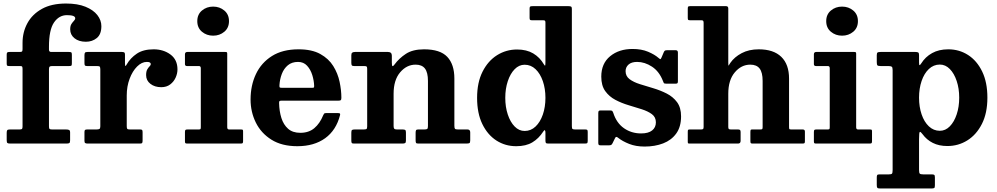

<svg xmlns="http://www.w3.org/2000/svg" viewBox="-20 -815 5660 1090"><path d="M258 -422V-98.5Q258 -86.5 261 -83.2Q264 -80 276.5 -80H354Q365 -80 371.5 -77.5Q378 -75 378 -63V-19Q378 -6.5 374 -3.2Q370 0 357.5 0H38Q26 0 22 -3.2Q18 -6.5 18 -19.5V-61Q18 -72 21.2 -76Q24.5 -80 36 -80H90.5Q101.5 -80 104.8 -83Q108 -86 108 -97.5V-423Q108 -432.5 106 -436.2Q104 -440 95 -440H34.5Q25 -440 21.5 -442Q18 -444 18 -454V-504Q18 -514 21 -517Q24 -520 34 -520H92Q102.5 -520 105.2 -523Q108 -526 108 -536.5V-572Q108 -632.5 135.5 -683.2Q163 -734 217.8 -764.5Q272.5 -795 355 -795Q420.5 -795 465.2 -776.8Q510 -758.5 532.8 -729.2Q555.5 -700 555.5 -666.5Q555.5 -620.5 529.8 -599.2Q504 -578 467.5 -578Q427.5 -578 403 -597.8Q378.5 -617.5 378.5 -648.5Q378.5 -668 385.5 -678.8Q392.5 -689.5 399.8 -696.8Q407 -704 407 -711.5Q407 -729 360 -729Q315 -729 286.5 -687.2Q258 -645.5 258 -550V-533Q258 -520 270.5 -520H370.5Q382 -520 385 -517.5Q388 -515 388 -503.5V-456.5Q388 -445 385.5 -442.5Q383 -440 371.5 -440H276Q265 -440 261.5 -436.5Q258 -433 258 -422Z M549.5 -420Q549.5 -432 546.8 -436Q544 -440 532 -440H476Q465 -440 462.2 -443.2Q459.5 -446.5 459.5 -457.5V-501.5Q459.5 -512.5 462.8 -516.2Q466 -520 477 -520H672.5Q681.5 -520 685.5 -517.2Q689.5 -514.5 689.5 -505V-458.5Q689.5 -443.5 691.5 -440.8Q693.5 -438 699.5 -449.5Q720.5 -486 757 -510.5Q793.5 -535 852 -535Q908 -535 947.8 -505.5Q987.5 -476 987.5 -421Q987.5 -397.5 977 -374.2Q966.5 -351 946 -335.5Q925.5 -320 895.5 -320Q858.5 -320 834 -339Q809.5 -358 809.5 -388.5Q809.5 -409.5 816 -420.8Q822.5 -432 829.2 -438.5Q836 -445 836 -451Q836 -456.5 831.2 -460Q826.5 -463.5 813.5 -463.5Q784.5 -463.5 758.2 -437.2Q732 -411 715.8 -367.8Q699.5 -324.5 699.5 -273V-99Q699.5 -87 702.5 -83.5Q705.5 -80 717.5 -80H776Q785 -80 787.2 -76.5Q789.5 -73 789.5 -63.5V-18Q789.5 -7.5 787.2 -3.8Q785 0 775 0H477.5Q467.5 0 463.5 -3Q459.5 -6 459.5 -15.5V-65.5Q459.5 -75 463 -77.5Q466.5 -80 476 -80H527.5Q539.5 -80 544.5 -83Q549.5 -86 549.5 -98Z M1100 -695Q1100 -733 1126.5 -755.2Q1153 -777.5 1190 -777.5Q1227 -777.5 1253.5 -755.2Q1280 -733 1280 -695Q1280 -657 1253.5 -634.8Q1227 -612.5 1190 -612.5Q1153 -612.5 1126.5 -634.8Q1100 -657 1100 -695ZM1109.5 -440H1042Q1030 -440 1030 -451V-506.5Q1030 -520 1043.5 -520H1259Q1265.5 -520 1267.8 -518.2Q1270 -516.5 1270 -510V-92.5Q1270 -80 1280.5 -80H1347Q1355 -80 1357.5 -78.5Q1360 -77 1360 -69V-14Q1360 -5 1357.5 -2.5Q1355 0 1346 0H1044Q1035.5 0 1032.8 -2Q1030 -4 1030 -12.5V-65.5Q1030 -75 1033 -77.5Q1036 -80 1045 -80H1108Q1116 -80 1118 -82.2Q1120 -84.5 1120 -92.5V-427.5Q1120 -440 1109.5 -440Z M1402.5 -250Q1402.5 -330 1433 -394.5Q1463.5 -459 1524 -497Q1584.5 -535 1675 -535Q1750.5 -535 1798.2 -508.5Q1846 -482 1872 -440Q1898 -398 1908 -350.2Q1918 -302.5 1918 -260.5Q1918 -249.5 1914.8 -246.5Q1911.5 -243.5 1900.5 -243.5H1578.5Q1569 -243.5 1566.5 -240.8Q1564 -238 1564.5 -229Q1565.5 -183.5 1577.5 -145.2Q1589.5 -107 1615.5 -84Q1641.5 -61 1685 -61Q1733 -61 1764.5 -87.5Q1796 -114 1815 -161Q1817.5 -166.5 1820 -169.8Q1822.5 -173 1831 -173H1898.5Q1907.5 -173 1909.8 -170.5Q1912 -168 1910.5 -161.5Q1888.5 -75.5 1825.8 -30.2Q1763 15 1668 15Q1580 15 1521 -22Q1462 -59 1432.2 -119.5Q1402.5 -180 1402.5 -250ZM1580 -316.5H1749.5Q1759.5 -316.5 1761.5 -318Q1763.5 -319.5 1763.5 -327.5Q1762.5 -357.5 1752.8 -389Q1743 -420.5 1723.2 -442Q1703.5 -463.5 1672 -463.5Q1637 -463.5 1614.2 -444.5Q1591.5 -425.5 1580 -395.5Q1568.5 -365.5 1566.5 -332Q1566 -323 1567.5 -319.8Q1569 -316.5 1580 -316.5Z M2047 -440H1992Q1980.5 -440 1977.5 -443.8Q1974.5 -447.5 1974.5 -459V-501Q1974.5 -512.5 1979.8 -516.2Q1985 -520 1995.5 -520H2182.5Q2204.5 -520 2204.5 -499V-460.5Q2204.5 -441.5 2208.2 -439.8Q2212 -438 2219.5 -448.5Q2245 -483.5 2284 -509.2Q2323 -535 2387.5 -535Q2479 -535 2519.2 -492.2Q2559.5 -449.5 2559.5 -369V-102Q2559.5 -88 2562.8 -84Q2566 -80 2580.5 -80H2634Q2649.5 -80 2649.5 -63.5V-18.5Q2649.5 -5 2644.8 -2.5Q2640 0 2627 0H2355Q2344 0 2341.8 -4Q2339.5 -8 2339.5 -19.5V-61.5Q2339.5 -70.5 2341.8 -75.2Q2344 -80 2353.5 -80H2389Q2401.5 -80 2405.5 -83.2Q2409.5 -86.5 2409.5 -99.5V-355.5Q2409.5 -403.5 2392.5 -425.8Q2375.5 -448 2339.5 -448Q2288.5 -448 2251.5 -404.2Q2214.5 -360.5 2214.5 -283V-100Q2214.5 -88.5 2218.2 -84.2Q2222 -80 2234 -80H2265.5Q2276.5 -80 2280.5 -77Q2284.5 -74 2284.5 -62.5V-17Q2284.5 -5.5 2279.8 -2.8Q2275 0 2265 0H1989.5Q1979 0 1976.8 -3.8Q1974.5 -7.5 1974.5 -18.5V-61.5Q1974.5 -73.5 1978.2 -76.8Q1982 -80 1993.5 -80H2043.5Q2056 -80 2060.2 -82.5Q2064.5 -85 2064.5 -97.5V-424.5Q2064.5 -435 2061 -437.5Q2057.5 -440 2047 -440Z M2688.5 -259.5Q2688.5 -347 2719.5 -408.2Q2750.5 -469.5 2802 -501.8Q2853.5 -534 2915.5 -534Q2969.5 -534 3007 -511.8Q3044.5 -489.5 3067.5 -450Q3073.5 -440 3075 -443.2Q3076.5 -446.5 3076.5 -466.5V-687Q3076.5 -695.5 3073.5 -697.8Q3070.5 -700 3062 -700H3000Q2991 -700 2988.8 -702.8Q2986.5 -705.5 2986.5 -714.5V-766Q2986.5 -775.5 2990 -777.8Q2993.5 -780 3003.5 -780H3208Q3217.5 -780 3222 -777.5Q3226.5 -775 3226.5 -765V-99.5Q3226.5 -86.5 3229.8 -83.2Q3233 -80 3246 -80H3303Q3311.5 -80 3314 -77.2Q3316.5 -74.5 3316.5 -65.5V-16Q3316.5 -5.5 3313.8 -2.8Q3311 0 3300.5 0H3093Q3082 0 3079.2 -3.5Q3076.5 -7 3076.5 -18V-61Q3076.5 -72 3073.5 -75.2Q3070.5 -78.5 3064 -68Q3038.5 -28.5 3002.2 -6.8Q2966 15 2910.5 15Q2848.5 15 2798.2 -17.2Q2748 -49.5 2718.2 -110.8Q2688.5 -172 2688.5 -259.5ZM2848.5 -259.5Q2848.5 -207.5 2862.8 -164.8Q2877 -122 2901.8 -96.8Q2926.5 -71.5 2958.5 -71.5Q2994 -71.5 3020.5 -96.8Q3047 -122 3061.8 -164.8Q3076.5 -207.5 3076.5 -259.5Q3076.5 -311.5 3061.8 -354.2Q3047 -397 3020.5 -422.2Q2994 -447.5 2958.5 -447.5Q2926.5 -447.5 2901.8 -422.2Q2877 -397 2862.8 -354.2Q2848.5 -311.5 2848.5 -259.5Z M3743.5 -355.5Q3722.5 -409.5 3681.5 -436.5Q3640.5 -463.5 3597 -463.5Q3565 -463.5 3548.2 -448.5Q3531.5 -433.5 3531.5 -411Q3531.5 -382.5 3554.2 -365.5Q3577 -348.5 3613 -337.2Q3649 -326 3689.2 -314Q3729.5 -302 3765.2 -283.8Q3801 -265.5 3823.8 -234.8Q3846.5 -204 3846.5 -154.5Q3846.5 -95 3819 -57Q3791.5 -19 3744.8 -1Q3698 17 3639.5 17Q3589.5 17 3551.8 2Q3514 -13 3489.5 -32.5Q3483 -38 3478.8 -37.8Q3474.5 -37.5 3471 -29.5L3457.5 -2Q3454.5 4 3450.8 7Q3447 10 3437.5 10H3389.5Q3381 10 3378.8 6.8Q3376.5 3.5 3376.5 -5V-172Q3376.5 -181 3378.8 -184.5Q3381 -188 3389.5 -188H3442.5Q3453 -188 3455.8 -185Q3458.5 -182 3461.5 -174.5Q3480 -116.5 3522.5 -87Q3565 -57.5 3619.5 -57.5Q3661 -57.5 3682.2 -74.5Q3703.5 -91.5 3703.5 -120.5Q3703.5 -150 3681 -166.8Q3658.5 -183.5 3623.2 -194.8Q3588 -206 3548.5 -217.8Q3509 -229.5 3473.8 -248Q3438.5 -266.5 3416 -297.8Q3393.5 -329 3393.5 -380Q3393.5 -454.5 3443.8 -495.8Q3494 -537 3571 -537Q3622 -537 3659.2 -521.2Q3696.5 -505.5 3718 -486.5Q3725.5 -480 3728.5 -479.2Q3731.5 -478.5 3736 -489.5L3748.5 -519Q3751.5 -525.5 3755 -527.8Q3758.5 -530 3769 -530H3816Q3828.5 -530 3828.5 -516.5V-354Q3828.5 -346 3826.2 -343Q3824 -340 3815.5 -340H3762.5Q3751 -340 3748.5 -343.8Q3746 -347.5 3743.5 -355.5Z M3962 -700H3898.5Q3888.5 -700 3886.5 -702.5Q3884.5 -705 3884.5 -714.5V-765.5Q3884.5 -774 3886.5 -777Q3888.5 -780 3897.5 -780H4102.5Q4114.5 -780 4114.5 -766.5V-460Q4114.5 -438 4117 -443.5Q4119.5 -449 4126.5 -458.5Q4149.5 -491.5 4190.5 -513.2Q4231.5 -535 4287.5 -535Q4371.5 -535 4415.5 -492.2Q4459.5 -449.5 4459.5 -369V-94Q4459.5 -84 4461.5 -82Q4463.5 -80 4473.5 -80H4537Q4549.5 -80 4549.5 -68.5V-12.5Q4549.5 -4.5 4546.8 -2.2Q4544 0 4536 0H4252Q4243.5 0 4241.8 -3.2Q4240 -6.5 4240 -15V-67Q4240 -73.5 4241.2 -76.8Q4242.5 -80 4249.5 -80H4295.5Q4304.5 -80 4307 -82.2Q4309.5 -84.5 4309.5 -93.5V-355.5Q4309.5 -403.5 4292.5 -425.8Q4275.5 -448 4239.5 -448Q4188.5 -448 4151.5 -404.2Q4114.5 -360.5 4114.5 -283V-94Q4114.5 -85 4117.8 -82.5Q4121 -80 4130.5 -80H4169.5Q4177.5 -80 4181 -77.2Q4184.5 -74.5 4184.5 -65.5V-15.5Q4184.5 0 4170 0H3894.5Q3887.5 0 3886 -2Q3884.5 -4 3884.5 -11.5V-66Q3884.5 -74.5 3886 -77.2Q3887.5 -80 3896 -80H3960Q3969 -80 3971.8 -83Q3974.5 -86 3974.5 -95V-685Q3974.5 -693 3972.2 -696.5Q3970 -700 3962 -700Z M4670.5 -695Q4670.5 -733 4697 -755.2Q4723.5 -777.5 4760.5 -777.5Q4797.5 -777.5 4824 -755.2Q4850.5 -733 4850.5 -695Q4850.5 -657 4824 -634.8Q4797.5 -612.5 4760.5 -612.5Q4723.5 -612.5 4697 -634.8Q4670.5 -657 4670.5 -695ZM4680 -440H4612.5Q4600.5 -440 4600.5 -451V-506.5Q4600.5 -520 4614 -520H4829.5Q4836 -520 4838.2 -518.2Q4840.5 -516.5 4840.5 -510V-92.5Q4840.5 -80 4851 -80H4917.5Q4925.5 -80 4928 -78.5Q4930.5 -77 4930.5 -69V-14Q4930.5 -5 4928 -2.5Q4925.5 0 4916.5 0H4614.5Q4606 0 4603.2 -2Q4600.5 -4 4600.5 -12.5V-65.5Q4600.5 -75 4603.5 -77.5Q4606.5 -80 4615.5 -80H4678.5Q4686.5 -80 4688.5 -82.2Q4690.5 -84.5 4690.5 -92.5V-427.5Q4690.5 -440 4680 -440Z M4957.5 -463V-501Q4957.5 -514 4962 -517Q4966.5 -520 4979 -520H5177Q5188 -520 5192.8 -517Q5197.5 -514 5197.5 -502.5V-460.5Q5197.5 -445.5 5200.5 -445.2Q5203.5 -445 5210 -455Q5233 -492 5271.5 -513.5Q5310 -535 5363.5 -535Q5425.5 -535 5475.8 -502.8Q5526 -470.5 5555.8 -409.2Q5585.5 -348 5585.5 -260.5Q5585.5 -173 5554.5 -111.8Q5523.5 -50.5 5472 -18.2Q5420.5 14 5358.5 14Q5310.5 14 5275.5 -3.8Q5240.5 -21.5 5217.5 -53Q5206.5 -68 5202 -66.2Q5197.5 -64.5 5197.5 -26V150.5Q5197.5 166 5201.5 170.5Q5205.5 175 5221.5 175H5270Q5280.5 175 5284 178Q5287.5 181 5287.5 192.5V236.5Q5287.5 249.5 5283.8 252.2Q5280 255 5267.5 255H4976.5Q4963.5 255 4960.5 251Q4957.5 247 4957.5 235V193Q4957.5 182.5 4960 178.8Q4962.5 175 4973.5 175H5025.5Q5040.5 175 5044 170.5Q5047.5 166 5047.5 150V-417.5Q5047.5 -433 5042.2 -436.5Q5037 -440 5022.5 -440H4980Q4964.5 -440 4961 -444.2Q4957.5 -448.5 4957.5 -463ZM5197.5 -260.5Q5197.5 -208.5 5212 -165.8Q5226.5 -123 5253.2 -97.8Q5280 -72.5 5315.5 -72.5Q5347.5 -72.5 5372.2 -97.8Q5397 -123 5411.2 -165.8Q5425.5 -208.5 5425.5 -260.5Q5425.5 -312.5 5411.2 -355.2Q5397 -398 5372.2 -423.2Q5347.5 -448.5 5315.5 -448.5Q5280 -448.5 5253.2 -423.2Q5226.5 -398 5212 -355.2Q5197.5 -312.5 5197.5 -260.5Z"/></svg>

Font: Besley*
Style: Bold
Weight: 700
Designer: Owen Earl
Foundry: indestructible type*
Version: Version 2.000; ttfautohint (v1.8.3)